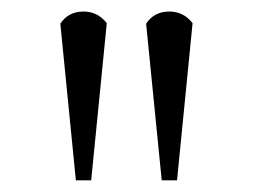

<svg xmlns="http://www.w3.org/2000/svg" viewBox="-20 -722 436 331"><path d="M84 -681.2Q97.7 -702.1 124 -702.1Q148.4 -702.1 164.1 -682.1L137.2 -411.1H110.8ZM231.9 -681.2Q245.6 -702.1 272 -702.1Q296.4 -702.1 312 -682.1L285.2 -411.1H258.8Z"/></svg>

Font: Dihjauti S
Style: Bold
Weight: 700
Designer: T. Christopher White
Version: Version 3.0.0